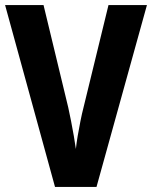

<svg xmlns="http://www.w3.org/2000/svg" viewBox="-20 -734 597 754"><path d="M557 -714 359 0H196L0 -714H151L248 -312Q253 -289 259 -259Q265 -229 270 -199.5Q275 -170 278 -149Q280 -170 285 -199.5Q290 -229 296 -259Q302 -289 308 -312L406 -714Z"/></svg>

Font: Noto Sans Myanmar UI Condensed
Style: Bold
Weight: 700
Width: 3
Designer: Monotype Design Team
Foundry: Monotype Imaging Inc.
Version: Version 2.103; ttfautohint (v1.8.4.7-5d5b)